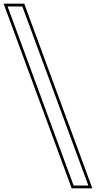

<svg xmlns="http://www.w3.org/2000/svg" viewBox="-272 -775 521 1042"><path d="M-216.1 -700 -230.9 -740H-150.9L-136.1 -700L192.8 192L207.6 232H127.6L112.8 192ZM-252.4 -755 117.1 247H229.1L-140.4 -755Z"/></svg>

Font: Nordica Plus
Style: NordicaClassicLightOpOblOl
Weight: 300
Version: Version 1.01